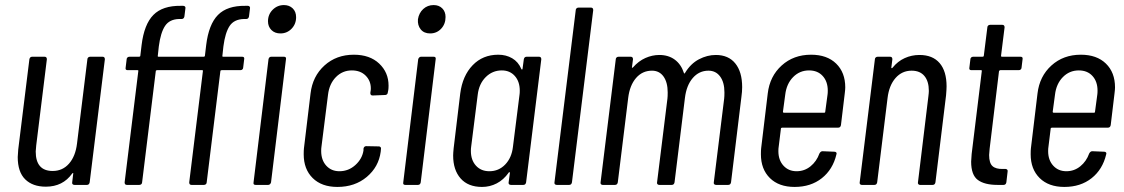

<svg xmlns="http://www.w3.org/2000/svg" viewBox="-20 -730 4438 758"><path d="M336 -506H385Q394 -506 394 -496L334 -10Q332 0 323 0H274Q269 0 266.5 -3Q264 -6 265 -10L269 -44Q270 -47 268.5 -47Q267 -47 265 -45Q228 7 161 7Q109 7 79.5 -22Q50 -51 50 -110Q50 -118 52 -140L96 -496Q98 -506 107 -506H156Q165 -506 165 -496L123 -156Q121 -138 121 -132Q121 -55 188 -55Q227 -55 252.5 -84Q278 -113 284 -163L325 -496Q325 -500 328 -503Q331 -506 336 -506Z M1149 -662Q1149 -635 1131 -616.5Q1113 -598 1087 -598Q1065 -598 1051.5 -611.5Q1038 -625 1038 -646Q1038 -673 1056.5 -691.5Q1075 -710 1101 -710Q1122 -710 1135.5 -697Q1149 -684 1149 -662ZM858 -510Q857 -509 858 -507.5Q859 -506 861 -506H936Q946 -506 944 -496L940 -463Q940 -459 937 -456Q934 -453 929 -453H855Q853 -453 851.5 -452Q850 -451 850 -449L796 -10Q796 -6 793 -3Q790 0 785 0H736Q727 0 727 -10L781 -449Q782 -450 781 -451.5Q780 -453 778 -453H600Q598 -453 596.5 -452Q595 -451 595 -449L541 -10Q541 -6 538 -3Q535 0 530 0H481Q472 0 472 -10L526 -449Q527 -450 526 -451.5Q525 -453 523 -453H484Q474 -453 476 -463L480 -496Q480 -500 483 -503Q486 -506 491 -506H529Q531 -506 532.5 -507Q534 -508 534 -510L539 -552Q549 -634 585.5 -671Q622 -708 694 -707H703Q708 -707 710.5 -704Q713 -701 712 -697L708 -665Q706 -655 697 -655H687Q649 -654 631.5 -627.5Q614 -601 607 -547L603 -510Q602 -509 603 -507.5Q604 -506 606 -506H784Q786 -506 787.5 -507Q789 -508 789 -510L794 -552Q804 -634 840.5 -671Q877 -708 949 -707H959Q963 -707 965.5 -704Q968 -701 967 -697L963 -665Q961 -655 952 -655H943Q904 -654 886.5 -627.5Q869 -601 862 -547ZM981 -10 1040 -496Q1042 -506 1051 -506H1101Q1111 -506 1109 -496L1050 -10Q1049 -6 1046 -3Q1043 0 1039 0H989Q979 0 981 -10Z M1179 -121Q1179 -137 1180 -145L1206 -361Q1214 -429 1261 -471.5Q1308 -514 1377 -514Q1440 -514 1477 -479Q1514 -444 1514 -392Q1514 -381 1513 -375L1511 -365Q1511 -361 1508 -358Q1505 -355 1501 -355L1451 -353Q1442 -353 1442 -363L1443 -370Q1444 -374 1444 -381Q1444 -411 1423.5 -431.5Q1403 -452 1369 -452Q1332 -452 1306 -425.5Q1280 -399 1275 -356L1249 -150Q1248 -144 1248 -134Q1248 -98 1268 -76Q1288 -54 1320 -54Q1356 -54 1383 -78.5Q1410 -103 1415 -136V-143Q1417 -153 1426 -153L1476 -152Q1480 -152 1482.5 -149Q1485 -146 1484 -142L1483 -131Q1475 -71 1428 -31.5Q1381 8 1312 8Q1250 8 1214.5 -27Q1179 -62 1179 -121Z M1630 -654Q1634 -679 1651 -694.5Q1668 -710 1692 -710Q1713 -710 1726 -697Q1739 -684 1739 -663Q1739 -635 1721.5 -616.5Q1704 -598 1678 -598Q1654 -598 1641 -614Q1628 -630 1630 -654ZM1572 -10 1631 -496Q1632 -500 1635 -503Q1638 -506 1642 -506H1692Q1702 -506 1700 -496L1641 -10Q1639 0 1630 0H1580Q1570 0 1572 -10Z M2059 -506H2108Q2117 -506 2117 -496L2057 -10Q2055 0 2046 0H1997Q1992 0 1989.5 -3Q1987 -6 1988 -10L1993 -47Q1993 -50 1991 -50.5Q1989 -51 1988 -48Q1968 -20 1941 -6Q1914 8 1883 8Q1828 8 1798.5 -25.5Q1769 -59 1769 -116Q1769 -125 1771 -145L1797 -361Q1806 -431 1846 -472.5Q1886 -514 1947 -514Q1978 -514 2002 -500Q2026 -486 2038 -458Q2039 -455 2041 -455.5Q2043 -456 2043 -459L2048 -496Q2050 -506 2059 -506ZM2005 -150 2031 -356Q2032 -362 2032 -372Q2032 -408 2012.5 -430Q1993 -452 1961 -452Q1924 -452 1897.5 -425.5Q1871 -399 1866 -356L1840 -150Q1839 -144 1839 -134Q1839 -98 1859 -76Q1879 -54 1912 -54Q1949 -54 1974.5 -80.5Q2000 -107 2005 -150Z M2169 -10 2253 -690Q2253 -694 2256 -697Q2259 -700 2264 -700H2313Q2322 -700 2322 -690L2238 -10Q2236 0 2227 0H2178Q2173 0 2170.5 -3Q2168 -6 2169 -10Z M2910 -386Q2910 -368 2907 -347L2866 -10Q2864 0 2855 0H2807Q2802 0 2799.5 -3Q2797 -6 2798 -10L2839 -341Q2840 -349 2840 -365Q2840 -405 2823 -428Q2806 -451 2777 -451Q2740 -451 2715 -422Q2690 -393 2684 -343L2643 -10Q2641 0 2632 0H2583Q2578 0 2575.5 -3Q2573 -6 2574 -10L2615 -341Q2616 -349 2616 -365Q2616 -405 2599.5 -428Q2583 -451 2554 -451Q2516 -451 2491 -422Q2466 -393 2460 -343L2419 -10Q2417 0 2408 0H2359Q2355 0 2352.5 -3Q2350 -6 2351 -10L2411 -496Q2411 -500 2414 -503Q2417 -506 2422 -506H2470Q2479 -506 2479 -496L2475 -465Q2474 -463 2475.5 -462.5Q2477 -462 2479 -464Q2501 -489 2528 -501Q2555 -513 2583 -513Q2619 -513 2644 -494.5Q2669 -476 2680 -442Q2680 -440 2682 -440Q2684 -440 2685 -443Q2707 -479 2739.5 -496Q2772 -513 2806 -513Q2856 -513 2883 -479.5Q2910 -446 2910 -386Z M3289 -226H3068Q3066 -226 3064.5 -225Q3063 -224 3063 -222L3054 -149Q3053 -144 3053 -133Q3053 -98 3073 -76Q3093 -54 3125 -54Q3156 -54 3180 -73.5Q3204 -93 3215 -124Q3220 -133 3227 -133L3275 -131Q3279 -131 3281.5 -128Q3284 -125 3282 -120Q3268 -61 3224.5 -26.5Q3181 8 3117 8Q3055 8 3019.5 -27Q2984 -62 2984 -121Q2984 -137 2985 -145L3011 -361Q3019 -429 3066 -471.5Q3113 -514 3182 -514Q3245 -514 3281 -479Q3317 -444 3317 -385Q3317 -377 3315 -361L3300 -236Q3298 -226 3289 -226ZM3080 -356 3071 -289Q3071 -285 3075 -285H3234Q3238 -285 3238 -289L3247 -356Q3248 -362 3248 -372Q3248 -408 3228 -430Q3208 -452 3174 -452Q3137 -452 3111 -425.5Q3085 -399 3080 -356Z M3717 -389Q3717 -378 3715 -354L3673 -10Q3671 0 3662 0H3612Q3608 0 3605.5 -3Q3603 -6 3604 -10L3645 -348Q3647 -364 3647 -371Q3647 -409 3629.5 -430Q3612 -451 3579 -451Q3541 -451 3515.5 -422Q3490 -393 3484 -343L3443 -10Q3441 0 3432 0H3382Q3378 0 3375.5 -3Q3373 -6 3374 -10L3434 -496Q3434 -500 3437 -503Q3440 -506 3445 -506H3494Q3503 -506 3503 -496L3499 -464Q3498 -462 3500 -461Q3502 -460 3504 -463Q3524 -488 3551.5 -500.5Q3579 -513 3610 -513Q3662 -513 3689.5 -481Q3717 -449 3717 -389Z M4002 -453H3929Q3926 -453 3924 -449L3887 -143Q3885 -125 3885 -118Q3885 -86 3898.5 -74Q3912 -62 3940 -63H3950Q3954 -63 3956.5 -60Q3959 -57 3958 -53L3953 -10Q3951 0 3942 0H3918Q3867 0 3840.5 -19.5Q3814 -39 3814 -92Q3814 -100 3816 -122L3856 -449Q3857 -450 3856 -451.5Q3855 -453 3853 -453H3815Q3805 -453 3807 -463L3811 -496Q3811 -500 3814 -503Q3817 -506 3822 -506H3859Q3861 -506 3862.5 -507Q3864 -508 3864 -510L3878 -622Q3878 -626 3881 -629Q3884 -632 3889 -632H3937Q3946 -632 3946 -622L3932 -510Q3932 -506 3935 -506H4009Q4019 -506 4017 -496L4013 -463Q4013 -459 4010 -456Q4007 -453 4002 -453Z M4354 -226H4133Q4131 -226 4129.5 -225Q4128 -224 4128 -222L4119 -149Q4118 -144 4118 -133Q4118 -98 4138 -76Q4158 -54 4190 -54Q4221 -54 4245 -73.5Q4269 -93 4280 -124Q4285 -133 4292 -133L4340 -131Q4344 -131 4346.5 -128Q4349 -125 4347 -120Q4333 -61 4289.5 -26.5Q4246 8 4182 8Q4120 8 4084.5 -27Q4049 -62 4049 -121Q4049 -137 4050 -145L4076 -361Q4084 -429 4131 -471.5Q4178 -514 4247 -514Q4310 -514 4346 -479Q4382 -444 4382 -385Q4382 -377 4380 -361L4365 -236Q4363 -226 4354 -226ZM4145 -356 4136 -289Q4136 -285 4140 -285H4299Q4303 -285 4303 -289L4312 -356Q4313 -362 4313 -372Q4313 -408 4293 -430Q4273 -452 4239 -452Q4202 -452 4176 -425.5Q4150 -399 4145 -356Z"/></svg>

Font: Barlow Condensed
Style: Italic
Weight: 400
Width: 3
Italic angle: -7°
Designer: Jeremy Tribby
Foundry: Tribby Type
Version: Version 1.408